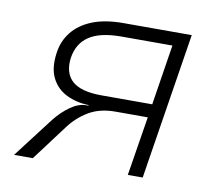

<svg xmlns="http://www.w3.org/2000/svg" viewBox="-61 -564 725 635"><g transform="rotate(10 301.0 -246.0)"><path d="M24 0 128 -136Q151 -165 178 -184Q205 -203 231 -203H238V-205Q197 -206 163.5 -222.5Q130 -239 113.5 -272Q97 -305 104 -355Q109 -396 133.5 -427Q158 -458 200.5 -475Q243 -492 304 -492H534L456 0H406L438 -199H329Q277 -199 240 -177Q203 -155 177 -120L87 0ZM275 -244H445L477 -447H306Q234 -447 197 -422Q160 -397 153 -347Q147 -296 176.5 -270Q206 -244 275 -244Z"/></g></svg>

Font: Nunito Sans 7pt ExtraLight
Style: Italic
Weight: 250
Italic angle: -9°
Designer: Vernon Adams
Foundry: Vernon Adams
Version: Version 3.101;gftools[0.9.27]